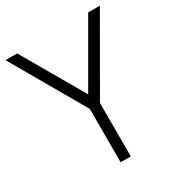

<svg xmlns="http://www.w3.org/2000/svg" viewBox="-171 -834 881 947"><g transform="rotate(-30 269.0 -360.0)"><path d="M298 -304 537.5 -720H471L269 -370L66.5 -720H0L240 -304V0H298Z"/></g></svg>

Font: Hauora Light
Style: Regular
Weight: 300
Designer: Wayne Shih
Foundry: WCYS
Version: Version 1.001;hotconv 1.0.109;makeotfexe 2.5.65596